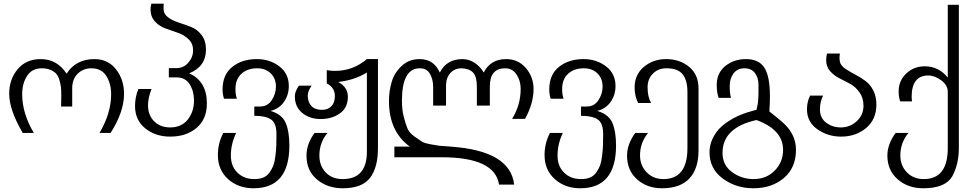

<svg xmlns="http://www.w3.org/2000/svg" viewBox="-20 -740 5244 1040"><path d="M651.9 -231.9Q651.9 -134.3 579.1 -20H519Q582 -126.5 582 -230Q582 -287.1 555.7 -328.6Q529.3 -370.1 475.1 -370.1Q430.7 -370.1 400.9 -340.8Q371.1 -311 371.1 -262.2V-163.1H311Q311 -178.7 311.5 -192.4Q312 -206.1 312 -224.1Q312 -251.5 310.1 -267.6Q308.1 -284.7 301.8 -306.6Q295.9 -326.7 285.2 -339.8Q274.9 -352.1 253.9 -361.3Q234.4 -370.1 207 -370.1Q152.8 -370.1 126.5 -328.6Q100.1 -287.1 100.1 -230Q100.1 -126 163.1 -20H103Q29.8 -145.5 29.8 -231.9Q29.8 -311 76.2 -365.7Q122.1 -419.9 200.2 -419.9Q289.6 -419.9 340.8 -340.8Q390.6 -419.9 492.2 -419.9Q565.4 -419.9 608.9 -363.8Q651.9 -308.6 651.9 -231.9Z M1100.6 -179.2Q1100.6 -94.2 1044.4 -46.9Q988.8 0 901.9 0Q822.3 0 767.1 -44.4Q711.4 -88.9 711.4 -166Q711.4 -214.4 729.5 -257.8H800.8Q781.7 -209.5 781.7 -169.9Q781.7 -116.7 814.5 -83.5Q847.7 -49.8 901.9 -49.8Q962.9 -49.8 996.6 -91.8Q1030.8 -134.3 1030.8 -195.8Q1030.8 -246.1 1007.3 -283.7Q983.9 -320.8 936.5 -320.8H894.5V-371.1H936.5Q974.1 -371.1 999.5 -399.9Q1025.9 -430.2 1025.9 -466.8Q1025.9 -503.9 1002 -526.9Q977.5 -550.8 944.8 -562L876.5 -585.9Q843.3 -597.7 819.3 -623.5Q795.4 -649.9 795.4 -689.9Q795.4 -704.6 799.8 -720.2H866.7Q865.7 -709.5 865.7 -694.8Q865.7 -665 889.2 -647Q911.1 -629.9 946.8 -618.2Q987.3 -605 1014.6 -594.2Q1048.3 -581.1 1072.3 -549.8Q1095.7 -519 1095.7 -471.2Q1095.7 -379.9 1004.9 -342.8Q1100.6 -299.8 1100.6 -179.2Z M1547.4 47.9Q1547.4 279.8 1353.5 279.8Q1271 279.8 1215.8 230.5Q1160.2 180.7 1160.2 100.1Q1160.2 35.6 1189.5 -20H1259.3Q1230.5 39.6 1230.5 102.1Q1230.5 159.7 1265.1 194.3Q1300.8 230 1357.4 230Q1386.2 230 1406.2 221.7Q1427.2 212.9 1440.4 193.8Q1453.6 174.8 1460.9 155.8Q1467.8 137.2 1471.7 105Q1476.1 66.9 1476.6 48.8Q1477.5 16.6 1477.5 -13.2Q1477.5 -73.2 1448.2 -92.8Q1418.5 -112.8 1357.4 -112.8V-163.1H1389.2Q1428.7 -163.1 1451.2 -196.3Q1474.6 -231 1474.6 -271Q1474.6 -315.4 1446.3 -342.8Q1418 -370.1 1372.6 -370.1Q1320.3 -370.1 1287.6 -340.3Q1255.4 -311 1255.4 -257.8Q1255.4 -227.1 1263.2 -205.1H1193.4Q1185.5 -230 1185.5 -254.9Q1185.5 -335.4 1237.8 -377.4Q1290.5 -419.9 1371.6 -419.9Q1440.9 -419.9 1492.7 -380.9Q1544.4 -341.8 1544.4 -273.9Q1544.4 -225.6 1518.1 -188Q1492.2 -150.9 1445.3 -139.2Q1507.3 -121.1 1527.3 -74.7Q1547.4 -27.8 1547.4 47.9Z M2027.3 62Q2027.3 168 1983.9 224.1Q1940.4 279.8 1836.9 279.8Q1753.9 279.8 1697.3 232.4Q1640.1 184.6 1640.1 103Q1640.1 39.1 1684.1 -20H1753.9Q1710 32.7 1710 102.1Q1710 158.7 1744.6 194.3Q1779.3 230 1835.9 230Q1967.3 230 1967.3 82V-347.2Q1900.9 -306.2 1812 -295.9Q1864.3 -268.1 1864.3 -215.8Q1864.3 -156.7 1821.3 -126Q1778.3 -95.2 1717.3 -95.2Q1657.7 -95.2 1617.7 -127.9Q1577.1 -161.1 1577.1 -217.8Q1577.1 -245.1 1599.1 -275.9H1668Q1647 -245.6 1647 -222.2Q1647 -186.5 1667 -165.5Q1686.5 -145 1723.1 -145Q1756.3 -145 1775.4 -165Q1793.9 -184.1 1793.9 -219.2Q1793.9 -266.1 1750 -288.1V-359.9Q1771 -356 1794.9 -356Q1892.1 -356 1967.3 -419.9H2027.3Z M2870.1 -257.8Q2870.1 -180.7 2824.2 -96.2H2753.9Q2800.3 -171.4 2800.3 -258.8Q2800.3 -302.2 2778.3 -335.9Q2755.9 -370.1 2716.3 -370.1Q2633.3 -370.1 2633.3 -272V-168H2563V-271Q2563 -323.2 2543.5 -345.7Q2523.9 -368.2 2481 -370.1Q2441.4 -370.1 2418.5 -343.3Q2396 -317.4 2396 -275.9V-168H2326.2V-269Q2326.2 -309.6 2309.1 -339.8Q2292 -370.1 2253.9 -370.1Q2157.2 -370.1 2157.2 -194.8Q2157.2 -144.5 2167 -107.4Q2178.2 -65.4 2187 -44.4Q2197.8 -19.5 2224.6 -1Q2259.8 22.9 2264.2 26.4Q2274.9 34.7 2314.5 42Q2350.6 48.8 2361.3 49.8Q2382.3 51.8 2411.1 53.2Q2413.1 53.2 2415.3 53.5Q2417.5 53.7 2418.7 54Q2419.9 54.2 2420.9 54.2Q2744.1 76.2 2765.1 259.8H2683.1Q2661.1 111.8 2372.1 111.8H2116.2V54.2H2200.2Q2086.9 -27.3 2086.9 -192.9Q2086.9 -247.1 2102.1 -297.9Q2116.2 -345.7 2156.2 -383.3Q2194.8 -419.9 2252.9 -419.9Q2329.6 -419.9 2362.3 -347.2Q2399.4 -419.9 2485.4 -419.9Q2520.5 -419.9 2551.3 -399.4Q2582 -378.9 2600.1 -347.2Q2637.2 -419.9 2721.2 -419.9Q2786.6 -419.9 2828.1 -372.1Q2870.1 -323.2 2870.1 -257.8Z M3316.9 47.9Q3316.9 279.8 3123 279.8Q3040.5 279.8 2985.4 230.5Q2929.7 180.7 2929.7 100.1Q2929.7 35.6 2959 -20H3028.8Q3000 39.6 3000 102.1Q3000 159.7 3034.7 194.3Q3070.3 230 3127 230Q3155.8 230 3175.8 221.7Q3196.8 212.9 3210 193.8Q3223.1 174.8 3230.5 155.8Q3237.3 137.2 3241.2 105Q3245.6 66.9 3246.1 48.8Q3247.1 16.6 3247.1 -13.2Q3247.1 -73.2 3217.8 -92.8Q3188 -112.8 3127 -112.8V-163.1H3158.7Q3198.2 -163.1 3220.7 -196.3Q3244.1 -231 3244.1 -271Q3244.1 -315.4 3215.8 -342.8Q3187.5 -370.1 3142.1 -370.1Q3089.8 -370.1 3057.1 -340.3Q3024.9 -311 3024.9 -257.8Q3024.9 -227.1 3032.7 -205.1H2962.9Q2955.1 -230 2955.1 -254.9Q2955.1 -335.4 3007.3 -377.4Q3060.1 -419.9 3141.1 -419.9Q3210.4 -419.9 3262.2 -380.9Q3314 -341.8 3314 -273.9Q3314 -225.6 3287.6 -188Q3261.7 -150.9 3214.8 -139.2Q3276.9 -121.1 3296.9 -74.7Q3316.9 -27.8 3316.9 47.9Z M3763.7 75.2Q3763.7 174.3 3713.9 227.1Q3664.1 279.8 3565.9 279.8Q3484.9 279.8 3430.7 231.4Q3376.5 183.1 3376.5 103Q3376.5 41.5 3420.9 -20H3490.7Q3446.8 32.7 3446.8 102.1Q3446.8 156.2 3482.9 193.4Q3518.6 230 3573.7 230Q3703.6 230 3703.6 62V-241.2Q3703.6 -304.7 3677.7 -337.4Q3651.9 -370.1 3589.8 -370.1Q3544.9 -370.1 3516.1 -340.8Q3487.8 -312 3487.8 -267.1Q3487.8 -214.8 3506.8 -182.1H3436.5Q3417.5 -220.2 3417.5 -266.1Q3417.5 -335.9 3467.8 -377.9Q3518.1 -419.9 3587.9 -419.9Q3663.1 -419.9 3713.4 -377.4Q3763.7 -335 3763.7 -261.2Z M4221.7 71.8Q4221.7 -37.1 4077.6 -89.8Q3893.6 -49.3 3893.6 88.9Q3893.6 153.8 3944.8 191.9Q3996.1 230 4062.5 230Q4130.4 230 4175.8 184.6Q4221.7 138.7 4221.7 71.8ZM4291.5 71.8Q4291.5 168.9 4225.6 224.6Q4160.2 279.8 4060.5 279.8Q3966.8 279.8 3895.5 227.5Q3823.2 174.3 3823.2 85Q3823.2 48.3 3837.9 15.1Q3852.5 -17.1 3874 -40.5Q3894.5 -62.5 3923.8 -82Q3950.7 -100.1 3977.5 -111.8Q4002.4 -123 4027.3 -130.9Q4055.7 -140.1 4063.5 -141.6Q4065.9 -142.1 4077.6 -145Q4079.6 -152.3 4080.1 -155.8Q4082 -165.5 4082 -166Q4082.5 -167 4084 -174.3Q4085.4 -181.2 4085.4 -184.1Q4085.4 -184.6 4086.4 -193.4Q4087.4 -202.1 4087.4 -205.1Q4087.4 -212.4 4087.9 -218.3Q4088.4 -224.1 4088.4 -235.8V-256.3V-282.2Q4088.4 -318.8 4069.3 -344.2Q4050.3 -370.1 4011.2 -370.1Q3974.1 -370.1 3953.1 -341.8Q3932.6 -314 3932.6 -274.9Q3932.6 -232.4 3939.5 -210H3872.6Q3862.3 -237.8 3862.3 -279.8Q3862.3 -344.7 3908.7 -382.3Q3955.1 -419.9 4020.5 -419.9Q4090.8 -419.9 4120.6 -373Q4150.4 -326.7 4150.4 -219.2Q4150.4 -182.6 4147.5 -136.2Q4220.7 -79.1 4241.7 -55.2Q4291.5 0.5 4291.5 71.8Z M4727.1 -172.9Q4727.1 -93.3 4671.9 -46.9Q4616.2 0 4536.1 0Q4463.9 0 4407.7 -39.6Q4351.1 -79.1 4351.1 -147.9Q4351.1 -189 4368.2 -222.2H4438.5Q4421.4 -189 4421.4 -147.9Q4421.4 -101.6 4454.1 -76.2Q4487.8 -49.8 4535.2 -49.8Q4584.5 -49.8 4621.1 -84Q4657.2 -117.7 4657.2 -167Q4657.2 -209 4636.2 -238.8Q4614.7 -269.5 4585.9 -285.2Q4561.5 -298.8 4526.9 -315.9Q4497.6 -330.6 4476.1 -355Q4455.1 -378.9 4455.1 -414.1Q4455.1 -430.7 4459.5 -450.2H4529.3Q4527.3 -438 4527.3 -430.2Q4527.3 -406.7 4533.2 -395Q4541.5 -378.4 4564.5 -363.8Q4588.9 -348.1 4614.3 -335Q4642.1 -320.8 4667.5 -301.8Q4694.3 -281.7 4710.4 -250Q4727.1 -217.3 4727.1 -172.9Z M5173.8 60.1Q5173.8 150.4 5137.7 215.8Q5100.1 279.8 4981 279.8Q4898.4 279.8 4842.8 231.4Q4786.6 182.6 4786.6 103Q4786.6 41.5 4831.1 -20H4900.9Q4856.9 32.7 4856.9 102.1Q4856.9 157.2 4892.6 193.8Q4927.7 230 4983.9 230Q5113.8 230 5113.8 62V-242.2Q5113.8 -278.3 5078.6 -304.7Q5043.5 -331.1 5007.8 -331.1Q4918 -331.1 4918 -213.9Q4918 -205.1 4919.9 -190.9H4856Q4847.7 -214.4 4847.7 -245.1Q4847.7 -302.7 4888.7 -341.8Q4930.2 -380.9 4988.8 -380.9Q5064.5 -380.9 5113.8 -319.8V-713.9H5173.8Z"/></svg>

Font: Miedinger*
Style: Book
Weight: 400
Version: Version 001.000